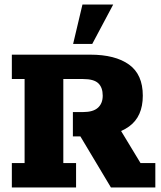

<svg xmlns="http://www.w3.org/2000/svg" viewBox="-20 -823 708 843"><path d="M32 0V-107H88V-476H32V-583H376Q486 -583 546.5 -539.5Q607 -496 607 -403Q607 -311 546.5 -267.5Q486 -224 379 -224H360L494 -277L597 -107H662V0H467L333 -224H300V-331H345Q389 -331 410 -350Q431 -369 431 -403Q431 -439 411.5 -457.5Q392 -476 345 -476H258V-107H314V0ZM301 -630 342 -803H477L385 -630Z"/></svg>

Font: Rokkitt SemiBold ExtraBold
Style: Regular
Weight: 800
Version: Version 3.103